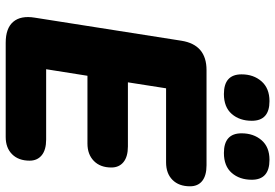

<svg xmlns="http://www.w3.org/2000/svg" viewBox="-166 -800 966 674"><g transform="rotate(90 317.0 -463.0)"><path d="M130 0Q79 0 56.5 -26.5Q34 -53 42 -102L123 -617Q137 -705 226 -705H560Q596 -705 615 -690Q634 -675 634 -647Q634 -608 611.5 -585.5Q589 -563 550 -563H290L269 -429H494Q530 -429 549 -413.5Q568 -398 568 -371Q568 -332 545 -309.5Q522 -287 484 -287H246L223 -142H470Q506 -142 525 -126.5Q544 -111 544 -84Q544 -45 521.5 -22.5Q499 0 461 0ZM517 -766Q448 -766 448 -828Q448 -870 472 -898Q496 -926 541 -926Q611 -926 611 -864Q611 -821 587 -793.5Q563 -766 517 -766ZM310 -766Q241 -766 241 -828Q241 -870 265.5 -898Q290 -926 335 -926Q404 -926 404 -864Q404 -821 380 -793.5Q356 -766 310 -766Z"/></g></svg>

Font: Nunito Black
Style: Italic
Weight: 900
Italic angle: -9°
Designer: Vernon Adams
Foundry: Vernon Adams
Version: Version 3.601; ttfautohint (v1.8.2.53-6de2)